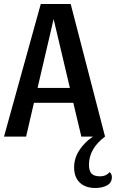

<svg xmlns="http://www.w3.org/2000/svg" viewBox="-20 -680 577 956"><path d="M526 177Q537 186 537 202Q537 230 513 243Q489 256 455 256Q405 256 377 229Q349 202 349 153Q349 108 375 68Q401 28 443 0H385L345 -168H149L110 0H0L183 -660H332L503 0Q423 60 423 140Q423 170 435.5 184Q448 198 479 198Q508 198 526 177ZM167 -242H328L247 -585Z"/></svg>

Font: Sansita
Style: Regular
Weight: 400
Designer: Pablo Cosgaya
Foundry: Omnibus-Type
Version: Version 1.006;hotconv 1.0.109;makeotfexe 2.5.65596